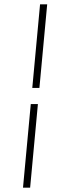

<svg xmlns="http://www.w3.org/2000/svg" viewBox="-20 -747 268 889"><path d="M86.5 122 122.5 -265H155.5L119.5 122ZM129.5 -340 165.5 -727H198.5L162.5 -340Z"/></svg>

Font: Karla ExtraLight
Style: Italic
Weight: 250
Italic angle: -8°
Designer: Jonathan Pinhorn
Version: Version 2.004;gftools[0.9.33]